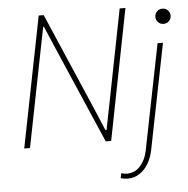

<svg xmlns="http://www.w3.org/2000/svg" viewBox="-61 -780 1033 1053"><g transform="rotate(-5 456.0 -253.0)"><path d="M48.3 0 190.9 -719.7H218.3L447.3 -188.5L501 -61.5H506.8L544.4 -251L636.7 -719.7H668.5L526.9 0H497.1L268.6 -528.3L213.9 -656.2H210L173.8 -473.6L80.1 0ZM600.1 213.9Q591.3 213.9 581.1 212.4Q570.8 210.9 561 208L566.9 181.2Q575.7 184.1 583.7 185.3Q591.8 186.5 596.2 186.5Q643.1 186.5 672.1 152.3Q701.2 118.2 710.4 72.3L827.1 -511.7H856.9L740.7 70.3Q732.4 111.3 712.9 143.8Q693.4 176.3 664.8 195.1Q636.2 213.9 600.1 213.9ZM869.6 -614.3Q852.1 -614.3 839.8 -626.5Q827.6 -638.7 827.6 -656.2Q827.6 -673.8 839.8 -686Q852.1 -698.2 869.6 -698.2Q887.2 -698.2 899.4 -686Q911.6 -673.8 911.6 -656.2Q911.6 -638.7 899.4 -626.5Q887.2 -614.3 869.6 -614.3Z"/></g></svg>

Font: Reddit Sans ExtraLight
Style: Italic
Weight: 250
Italic angle: -11.25°
Designer: Stephen Hutchings
Version: Version 1.013